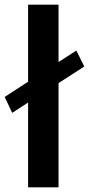

<svg xmlns="http://www.w3.org/2000/svg" viewBox="-56 -800 380 820"><path d="M-36 -386 64 -451V-780H194V-535L270 -584L304 -516L194 -445V0H64V-362L-4 -318Z"/></svg>

Font: Venryn Sans SemiBold
Style: Regular
Weight: 600
Designer: Owen Earl, indestructible type* (font) & Cristiano Sobral (main changes)
Version: Version 3.60;October 28, 2020;FontCreator 13.0.0.2681 64-bit